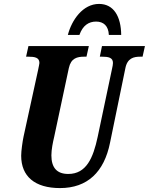

<svg xmlns="http://www.w3.org/2000/svg" viewBox="-20 -949 759 979"><path d="M326 -771H385C402 -819 432 -839 470 -839C508 -839 533 -817 535 -771H598C597 -865 560 -929 485 -929C403 -929 346 -848 326 -771ZM286 10C426 10 511 -72 541 -221L619 -600C629 -653 662 -660 696 -660H707L719 -714H500L489 -660H499C532 -660 556 -656 556 -628C556 -622 554 -609 551 -597L478 -251C455 -143 420 -62 328 -62C271 -62 242 -93 242 -157C242 -187 250 -225 256 -250L331 -602C342 -653 374 -660 410 -660H421L433 -714H125L113 -660H123C157 -660 181 -656 181 -628C181 -622 178 -613 174 -591L100 -252C95 -228 88 -180 88 -155C88 -50 157 10 286 10Z"/></svg>

Font: Noto Serif Condensed Extra
Style: Italic
Weight: 800
Width: 3
Italic angle: -12°
Designer: Monotype Design Team
Foundry: Monotype Imaging Inc.
Version: Version 1.901